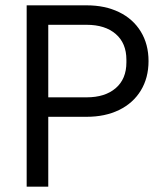

<svg xmlns="http://www.w3.org/2000/svg" viewBox="-20 -700 610 720"><path d="M80 -680H161V0H80ZM115 -335H305Q374 -335 414 -369.5Q454 -404 454 -466V-476Q454 -538 414 -572.5Q374 -607 305 -607H115V-680H305Q374 -680 426.5 -654.5Q479 -629 508 -581.5Q537 -534 537 -471Q537 -408 508 -360.5Q479 -313 426.5 -287.5Q374 -262 305 -262H115Z"/></svg>

Font: TASA Orbiter VF Text
Style: Regular
Weight: 400
Designer: Weizhong Zhang
Foundry: 本地遙控
Version: Version 1.001;Glyphs 3.2 (3192)